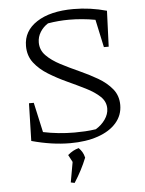

<svg xmlns="http://www.w3.org/2000/svg" viewBox="-58 -702 724 956"><g transform="rotate(-5 304.0 -223.5)"><path d="M272 9Q226 9 178 2Q130 -5 79 -19L84 -207H108L141 -58Q217 -42 298 -42Q324 -42 350.5 -43.5Q377 -45 404 -49Q433 -66 451.5 -92.5Q470 -119 470 -147Q470 -182 443 -207.5Q416 -233 373 -254.5Q330 -276 282 -298Q234 -320 191 -346.5Q148 -373 121 -408Q94 -443 94 -492Q94 -567 161.5 -611Q229 -655 345 -655Q429 -655 511 -632L504 -453H480L450 -592Q417 -598 384 -601Q351 -604 319 -604Q266 -604 213 -595Q189 -580 174 -556Q159 -532 159 -504Q159 -466 186 -438.5Q213 -411 256 -388.5Q299 -366 347 -344.5Q395 -323 438 -298Q481 -273 508.5 -239.5Q536 -206 536 -159Q536 -108 503 -70Q470 -32 410.5 -11.5Q351 9 272 9ZM257 204 275 103 256 67Q270 55 283 48Q296 41 311 37Q321 47 328 58.5Q335 70 339 87Q327 117 311.5 147Q296 177 276 208Z"/></g></svg>

Font: Piazzolla Light
Style: Regular
Weight: 300
Designer: Juan Pablo del Peral
Foundry: Huerta Tipografica
Version: Version 1.330